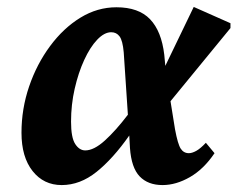

<svg xmlns="http://www.w3.org/2000/svg" viewBox="-20 -519 685 554"><path d="M185 -168Q185 -122 197 -103.5Q209 -85 226 -85Q251 -85 282.5 -113.5Q314 -142 349 -188L337 -368Q334 -402 325 -414Q316 -426 301 -426Q281 -426 260.5 -404.5Q240 -383 223 -346Q206 -309 195.5 -263Q185 -217 185 -168ZM158 15Q106 15 74 -25.5Q42 -66 42 -136Q42 -205 64 -269.5Q86 -334 124.5 -386Q163 -438 212 -468Q261 -498 316 -498Q380 -498 413 -463.5Q446 -429 454 -361L457 -329L539 -499L645 -452V-438L472 -227L485 -146Q493 -103 501.5 -90Q510 -77 525 -77Q534 -77 546 -83.5Q558 -90 574 -107L599 -77Q568 -31 528 -8Q488 15 449 15Q407 15 383 -10Q359 -35 355 -92L353 -128Q306 -61 258.5 -23Q211 15 158 15Z"/></svg>

Font: Source Serif Pro
Style: Bold Italic
Weight: 700
Italic angle: -12°
Designer: Frank Grießhammer
Foundry: Adobe Systems Incorporated
Version: Version 3.001;hotconv 1.0.111;makeotfexe 2.5.65597